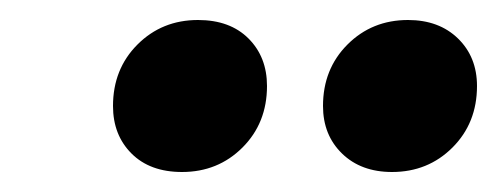

<svg xmlns="http://www.w3.org/2000/svg" viewBox="-20 -815 497 192"><path d="M93 -709Q93 -746 117.5 -770.5Q142 -795 178 -795Q210 -795 228.5 -776.5Q247 -758 247 -729Q247 -692 222.5 -667.5Q198 -643 162 -643Q130 -643 111.5 -661.5Q93 -680 93 -709ZM303 -709Q303 -746 327.5 -770.5Q352 -795 388 -795Q419 -795 438 -776.5Q457 -758 457 -729Q457 -692 432.5 -667.5Q408 -643 372 -643Q341 -643 322 -661.5Q303 -680 303 -709Z"/></svg>

Font: Fira Sans Condensed
Style: Bold Italic
Weight: 700
Width: 3
Italic angle: -8°
Designer: Carrois Corporate & Edenspiekermann AG
Foundry: Carrois Corporate GbR & Edenspiekermann AG
Version: Version 4.203